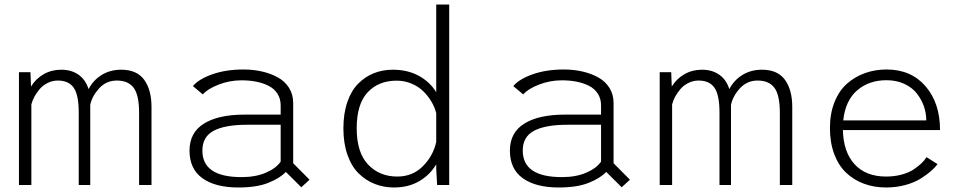

<svg xmlns="http://www.w3.org/2000/svg" viewBox="-20 -820 4300 851"><path d="M64 0V-500H115L117.5 -436.5Q139 -471.5 173.8 -491.2Q208.5 -511 251.5 -511Q297 -511 328.5 -488.5Q360 -466 372.5 -425Q393.5 -465 431 -488Q468.5 -511 517.5 -511Q586.5 -511 619 -466.5Q651.5 -422 651.5 -346V0H596.5V-320.5Q596.5 -398.5 572.5 -430.8Q548.5 -463 498 -463Q451.5 -463 420 -429Q388.5 -395 380 -355.5V0H329V-320.5Q329 -399 306.8 -431Q284.5 -463 236.5 -463Q212.5 -463 191 -452.2Q169.5 -441.5 155.5 -424.8Q141.5 -408 132.2 -390.8Q123 -373.5 119 -357V0Z M1315.5 10 1247 -58Q1220.5 -30 1169 -9.5Q1117.5 11 1036.5 11Q934.5 11 877.2 -30Q820 -71 820 -152.5Q820 -232.5 884 -272.2Q948 -312 1064 -312H1224V-352.5Q1224 -383 1209.5 -405.2Q1195 -427.5 1169.8 -440Q1144.5 -452.5 1114.8 -458.2Q1085 -464 1050.5 -464Q997.5 -464 948.8 -445Q900 -426 879 -401.5L835 -438.5Q861 -469.5 921.2 -490.8Q981.5 -512 1059 -512Q1102.5 -512 1141 -503.2Q1179.5 -494.5 1211 -477.2Q1242.5 -460 1261 -430.8Q1279.5 -401.5 1279.5 -363.5V-96.5L1352 -23.5ZM1050.5 -35Q1113 -35 1158.2 -54.5Q1203.5 -74 1224 -103.5V-267H1074Q977.5 -267 927.2 -240.5Q877 -214 877 -152.5Q877 -35 1050.5 -35Z M1971 0H1917.5L1913.5 -71V-91.5Q1885.5 -44.5 1837.8 -16.8Q1790 11 1726 11Q1680.5 11 1640.8 -4.8Q1601 -20.5 1569.5 -51.5Q1538 -82.5 1520 -133.8Q1502 -185 1502 -251Q1502 -317 1519.5 -367.8Q1537 -418.5 1567.5 -449.2Q1598 -480 1637 -495.5Q1676 -511 1721.5 -511Q1786.5 -511 1835.8 -484.2Q1885 -457.5 1913.5 -411.5V-800H1971ZM1561 -251Q1561 -144.5 1611.2 -91Q1661.5 -37.5 1741 -37.5Q1808.5 -37.5 1854.2 -83.2Q1900 -129 1913.5 -191V-318.5Q1907 -344.5 1892.2 -369.5Q1877.5 -394.5 1855.8 -415.8Q1834 -437 1803.2 -449.8Q1772.5 -462.5 1738 -462.5Q1658 -462.5 1609.5 -410.8Q1561 -359 1561 -251Z M2735.5 10 2667 -58Q2640.5 -30 2589 -9.5Q2537.5 11 2456.5 11Q2354.5 11 2297.2 -30Q2240 -71 2240 -152.5Q2240 -232.5 2304 -272.2Q2368 -312 2484 -312H2644V-352.5Q2644 -383 2629.5 -405.2Q2615 -427.5 2589.8 -440Q2564.5 -452.5 2534.8 -458.2Q2505 -464 2470.5 -464Q2417.5 -464 2368.8 -445Q2320 -426 2299 -401.5L2255 -438.5Q2281 -469.5 2341.2 -490.8Q2401.5 -512 2479 -512Q2522.5 -512 2561 -503.2Q2599.5 -494.5 2631 -477.2Q2662.5 -460 2681 -430.8Q2699.5 -401.5 2699.5 -363.5V-96.5L2772 -23.5ZM2470.5 -35Q2533 -35 2578.2 -54.5Q2623.5 -74 2644 -103.5V-267H2494Q2397.5 -267 2347.2 -240.5Q2297 -214 2297 -152.5Q2297 -35 2470.5 -35Z M2904 0V-500H2955L2957.5 -436.5Q2979 -471.5 3013.8 -491.2Q3048.5 -511 3091.5 -511Q3137 -511 3168.5 -488.5Q3200 -466 3212.5 -425Q3233.5 -465 3271 -488Q3308.5 -511 3357.5 -511Q3426.5 -511 3459 -466.5Q3491.5 -422 3491.5 -346V0H3436.5V-320.5Q3436.5 -398.5 3412.5 -430.8Q3388.5 -463 3338 -463Q3291.5 -463 3260 -429Q3228.5 -395 3220 -355.5V0H3169V-320.5Q3169 -399 3146.8 -431Q3124.5 -463 3076.5 -463Q3052.5 -463 3031 -452.2Q3009.5 -441.5 2995.5 -424.8Q2981.5 -408 2972.2 -390.8Q2963 -373.5 2959 -357V0Z M4135.5 -92.5Q4124.5 -77.5 4106.5 -61.8Q4088.5 -46 4060.8 -28.5Q4033 -11 3992.8 0Q3952.5 11 3907.5 11Q3854 11 3809 -5.8Q3764 -22.5 3730.2 -54.5Q3696.5 -86.5 3677.5 -137.2Q3658.5 -188 3658.5 -252.5Q3658.5 -317 3678.8 -367.5Q3699 -418 3734 -449Q3769 -480 3813.8 -496Q3858.5 -512 3909.5 -512Q4018 -512 4082.2 -437.8Q4146.5 -363.5 4146.5 -243.5H3716Q3718 -146.5 3767.8 -92Q3817.5 -37.5 3907.5 -37.5Q3944.5 -37.5 3976.5 -46.2Q4008.5 -55 4029.8 -69.2Q4051 -83.5 4064.8 -96.8Q4078.5 -110 4086.5 -123.5ZM3909 -464.5Q3831.5 -464.5 3779.2 -419.5Q3727 -374.5 3717.5 -286.5H4085.5Q4085.5 -318.5 4074.8 -349.2Q4064 -380 4043.2 -406.2Q4022.5 -432.5 3987.8 -448.5Q3953 -464.5 3909 -464.5Z"/></svg>

Font: League Mono UltraLight
Style: Regular
Weight: 200
Width: 6
Designer: Tyler Finck
Foundry: The League of Moveable Type / Tyler Finck
Version: Version 2.210